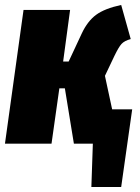

<svg xmlns="http://www.w3.org/2000/svg" viewBox="-32 -574 561 767"><path d="M416 -137.2H496.1L452.1 172.9H333L338.9 0H263.2L227.1 -221.2H205.1L173.8 0H-12.2L62 -534.2H248L220.2 -328.1H242.2L294.9 -440.9Q317.9 -489.7 352.1 -514.9Q386.2 -540 452.1 -554.2L490.2 -418Q464.8 -411.1 453.4 -398.4Q441.9 -385.7 424.8 -350.1L387.2 -271Z"/></svg>

Font: Fira Sans Compressed Heavy
Style: Italic
Weight: 900
Width: 3
Italic angle: -8°
Designer: Carrois Corporate & Edenspiekermann AG
Foundry: Carrois Corporate GbR & Edenspiekermann AG
Version: Version 4.203;PS 004.203;hotconv 1.0.88;makeotf.lib2.5.64775